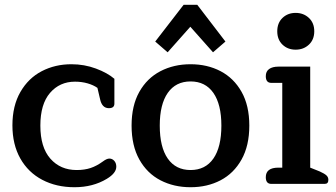

<svg xmlns="http://www.w3.org/2000/svg" viewBox="-20 -770 1408 804"><path d="M32 -245Q32 -327 65.5 -385Q99 -443 155 -472Q211 -501 279 -501Q333 -501 381.5 -483Q430 -465 459 -440V-336Q459 -317 436 -317Q407 -317 399 -355L388 -402Q371 -414 346.5 -421Q322 -428 294 -428Q230 -428 189.5 -381Q149 -334 149 -244Q149 -153 191 -105.5Q233 -58 301 -58Q334 -58 359.5 -66.5Q385 -75 411 -94Q427 -106 438 -106Q450 -106 458.5 -96.5Q467 -87 467 -72Q467 -45 427 -21Q369 14 292 14Q216 14 157 -17Q98 -48 65 -106.5Q32 -165 32 -245Z M630 -596 749 -750H806L924 -596L872 -551L777 -658L682 -551ZM531 -244Q531 -328 563.5 -385.5Q596 -443 652 -472Q708 -501 778 -501Q848 -501 903.5 -472Q959 -443 991.5 -385.5Q1024 -328 1024 -244Q1024 -160 991.5 -102Q959 -44 903.5 -15Q848 14 778 14Q708 14 652 -15Q596 -44 563.5 -102Q531 -160 531 -244ZM907 -244Q907 -333 873.5 -381Q840 -429 778 -429Q716 -429 682.5 -381Q649 -333 649 -244Q649 -154 682.5 -106Q716 -58 778 -58Q840 -58 873.5 -106Q907 -154 907 -244Z M1141 -639Q1141 -674 1163 -695Q1185 -716 1218 -716Q1251 -716 1273.5 -695Q1296 -674 1296 -639Q1296 -604 1273.5 -583Q1251 -562 1218 -562Q1185 -562 1163 -583Q1141 -604 1141 -639ZM1093 -28Q1093 -68 1146 -68H1162V-423H1116Q1093 -423 1093 -451Q1093 -471 1107 -481Q1121 -491 1146 -491H1279V-68L1319 -52Q1339 -43 1347 -35.5Q1355 -28 1355 -17Q1355 0 1340 0H1116Q1093 0 1093 -28Z"/></svg>

Font: MaitreeSemiBold
Style: Regular
Weight: 600
Designer: CadsonDemak Team
Foundry: CadsonDemak
Version: Version 1.000